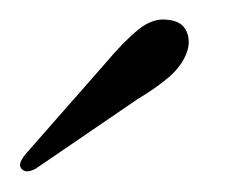

<svg xmlns="http://www.w3.org/2000/svg" viewBox="-41 -670 249 193"><path d="M65 -606.5Q83 -628 98 -640.2Q113 -652.5 128.5 -650Q142 -648.5 146.5 -638.5Q151 -628.5 146.5 -616.5Q141.5 -603.5 128.8 -592.5Q116 -581.5 97.5 -570.5L-5 -500.5Q-15 -495 -19.5 -500.5Q-22 -503.5 -20 -507.8Q-18 -512 -14.5 -516Z"/></svg>

Font: Fraunces 72pt S050 Light
Style: Italic
Weight: 300
Italic angle: -16°
Version: Version 1.000; ttfautohint (v1.8.3)